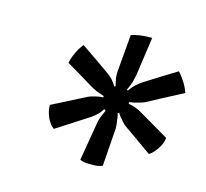

<svg xmlns="http://www.w3.org/2000/svg" viewBox="-66 -823 562 524"><g transform="rotate(15 215.0 -560.5)"><path d="M238.3 -593.8Q232.4 -603.5 225.6 -611.3Q218.8 -618.2 210.9 -624Q183.6 -643.6 127.9 -681.6Q117.2 -668.9 110.4 -653.3Q103.5 -638.7 100.6 -624Q127.9 -608.4 180.7 -576.2Q186.5 -573.2 196.3 -568.4Q207 -564.5 216.8 -561.5Q216.8 -560.5 216.8 -557.6Q208 -557.6 196.3 -554.7Q183.6 -551.8 176.8 -548.8Q144.5 -532.2 81.1 -500Q81.1 -482.4 88.9 -464.8Q96.7 -448.2 108.4 -439.5Q138.7 -459 199.2 -498Q206.1 -502.9 214.8 -510.7Q222.7 -518.6 227.5 -527.3Q229.5 -526.4 232.4 -524.4Q228.5 -516.6 224.6 -506.8Q220.7 -497.1 218.8 -487.3Q212.9 -450.2 200.2 -377Q204.1 -375 211.9 -373Q219.7 -372.1 231.4 -372.1Q243.2 -372.1 251 -373Q259.8 -375 263.7 -377Q266.6 -413.1 271.5 -484.4Q271.5 -493.2 269.5 -505.9Q268.6 -517.6 265.6 -526.4Q267.6 -526.4 269.5 -528.3Q274.4 -519.5 281.2 -512.7Q287.1 -504.9 293.9 -499Q321.3 -479.5 377 -440.4Q388.7 -448.2 398.4 -462.9Q409.2 -477.5 411.1 -495.1Q382.8 -511.7 326.2 -544.9Q318.4 -549.8 307.6 -553.7Q296.9 -557.6 288.1 -558.6Q288.1 -560.5 288.1 -563.5Q299.8 -564.5 312.5 -568.4Q324.2 -571.3 332 -575.2Q364.3 -592.8 429.7 -627Q423.8 -644.5 415 -657.2Q407.2 -669.9 397.5 -679.7Q368.2 -662.1 309.6 -625Q300.8 -619.1 292 -611.3Q283.2 -602.5 276.4 -592.8Q275.4 -593.8 273.4 -594.7Q279.3 -606.4 283.2 -618.2Q286.1 -629.9 288.1 -639.6Q293 -676.8 303.7 -749Q284.2 -749 270.5 -747.1Q255.9 -745.1 245.1 -741.2Q242.2 -707 236.3 -638.7Q235.4 -629.9 236.3 -618.2Q238.3 -607.4 241.2 -595.7Q240.2 -595.7 238.3 -593.8Z"/></g></svg>

Font: cl
Style: Italic
Weight: 400
Designer: Mitja Miklavcic
Version: Version 7.504; 2011; Build 1022